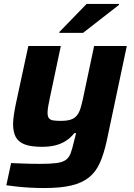

<svg xmlns="http://www.w3.org/2000/svg" viewBox="-20 -742 674 969"><path d="M203 207Q167 207 130.5 205Q94 203 63.5 199.5Q33 196 12 193L36 81Q62 82 87 83Q112 84 136 84.5Q160 85 182 85Q234 85 264.5 81Q295 77 311.5 65.5Q328 54 336.5 31.5Q345 9 353 -27Q356 -38 359 -49.5Q362 -61 364 -70H355Q336 -46 311.5 -30.5Q287 -15 257.5 -8Q228 -1 192 -1Q136 -1 104 -13.5Q72 -26 59 -51.5Q46 -77 46 -115Q46 -135 50 -162Q54 -189 60 -218L123 -510H287L232 -250Q227 -228 223.5 -207Q220 -186 220 -173Q220 -155 226.5 -146Q233 -137 247.5 -134.5Q262 -132 286 -132Q317 -132 336 -138Q355 -144 367 -158Q379 -172 386 -194.5Q393 -217 400 -250L455 -510H620L518 -28Q504 35 484 80Q464 125 429.5 153Q395 181 340.5 194Q286 207 203 207ZM279 -576 280 -581 417 -722H581L580 -717L399 -576Z"/></svg>

Font: Saira SemiExpanded
Style: Bold Italic
Weight: 700
Width: 6
Italic angle: -12°
Designer: Hector Gatti with collaboration of the Omnibus-Type team
Foundry: Omnibus-Type
Version: Version 1.101